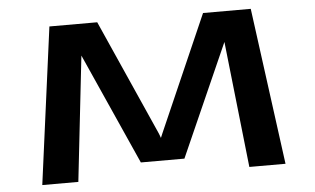

<svg xmlns="http://www.w3.org/2000/svg" viewBox="-50 -777 1399 854"><g transform="rotate(-5 650.0 -350.0)"><path d="M105.5 0 198.5 -700H412L642.5 -182L649.5 -163L657.5 -182L884.5 -700H1097.5L1191.5 0H1030L968 -563.5L745.5 -62H551L329 -558.5L266.5 0Z"/></g></svg>

Font: Trispace Expanded SemiBold
Style: Regular
Weight: 600
Width: 7
Designer: Tyler Finck
Foundry: Etcetera Type Company
Version: Version 1.210; ttfautohint (v1.8.3)